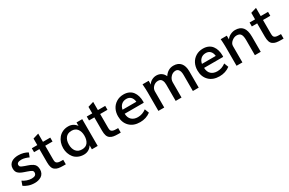

<svg xmlns="http://www.w3.org/2000/svg" viewBox="138 -1876 4679 3109"><g transform="rotate(-30 2477.5 -322.0)"><path d="M239.3 11.2Q173.8 11.2 121.1 -7.8Q67.4 -27.3 38.1 -50.8L66.4 -130.9Q96.2 -108.4 141.6 -92.3Q187 -76.2 230.5 -76.2Q317.4 -76.2 317.4 -140.1Q317.4 -164.6 299.3 -177.7Q280.8 -191.9 222.7 -211.4L175.8 -227.5Q159.2 -233.4 146 -238.5Q132.8 -243.7 121.6 -249Q110.4 -254.4 100.6 -260.7Q90.8 -267.1 80.6 -275.4Q60.1 -291.5 50.8 -314.9Q41.5 -338.4 41.5 -370.6Q41.5 -408.7 56.9 -435.8Q72.3 -462.9 97.9 -480Q123.5 -497.1 156.2 -504.9Q189 -512.7 224.1 -512.7Q275.4 -512.7 321 -500Q366.7 -487.3 398.9 -466.3L369.6 -390.1Q344.2 -403.8 305.7 -415Q267.6 -426.3 234.9 -426.3Q148.4 -426.3 148.4 -374.5Q148.4 -351.1 163.6 -339.4Q179.2 -327.6 231.4 -309.1Q232.4 -308.6 238.3 -306.6Q244.1 -304.7 255.4 -300.8L280.8 -292Q294.9 -287.1 306.4 -282.5Q317.9 -277.8 327.1 -273.9Q344.7 -266.1 364.3 -253.4Q377.9 -244.1 388.2 -233.4Q398.4 -222.7 405 -209.2Q411.6 -195.8 415 -179Q418.5 -162.1 419.4 -140.6Q419.4 -99.1 403.6 -68.8Q387.7 -38.6 360.8 -21.5Q307.6 11.2 239.3 11.2Z M821.3 -0.5H774.4Q721.7 -0.5 686 -7.3Q651.9 -13.7 624.5 -33.2Q597.7 -52.2 585.7 -87.9Q573.7 -123.5 573.7 -179.7V-427.7H474.1V-501H576.7V-623L682.6 -654.8V-501H819.3V-427.7H682.6V-173.3Q682.6 -142.6 688 -125.7Q693.4 -108.9 710.4 -99.1Q718.8 -94.2 729 -91.1Q739.3 -87.9 751.5 -86.9Q763.7 -85.9 780.8 -85.2Q797.9 -84.5 821.3 -84.5Z M1171.9 -77.6Q1243.7 -77.6 1278.8 -125Q1314 -172.4 1314 -252.4Q1314 -330.1 1277.3 -377.9Q1241.7 -425.3 1170.4 -425.3Q1098.1 -425.3 1060.5 -377.4Q1023.4 -330.1 1023.4 -251.5Q1023.4 -173.8 1060.5 -126Q1097.7 -77.6 1171.9 -77.6ZM1156.7 11.2Q1098.1 11.2 1050.8 -10.5Q1003.4 -32.2 974.1 -68.8Q944.8 -105.5 929.4 -151.1Q914.1 -196.8 914.1 -247.1Q914.1 -300.3 930.2 -347.9Q946.3 -395.5 977.1 -432.6Q1007.8 -469.7 1054.4 -491.7Q1101.1 -513.7 1158.7 -513.7Q1209 -513.7 1247.8 -492.4Q1286.6 -471.2 1310.1 -435.5V-501H1417V0H1308.1V-75.2Q1285.6 -35.6 1246.3 -12.2Q1207 11.2 1156.7 11.2Z M1848.6 -0.5H1801.8Q1749 -0.5 1713.4 -7.3Q1679.2 -13.7 1651.9 -33.2Q1625 -52.2 1613 -87.9Q1601.1 -123.5 1601.1 -179.7V-427.7H1501.5V-501H1604V-623L1710 -654.8V-501H1846.7V-427.7H1710V-173.3Q1710 -142.6 1715.3 -125.7Q1720.7 -108.9 1737.8 -99.1Q1746.1 -94.2 1756.3 -91.1Q1766.6 -87.9 1778.8 -86.9Q1791 -85.9 1808.1 -85.2Q1825.2 -84.5 1848.6 -84.5Z M2058.1 -306.6H2316.9Q2310.5 -365.7 2279.3 -397Q2248 -428.2 2198.2 -428.2Q2142.6 -428.2 2106 -396.2Q2069.3 -364.3 2058.1 -306.6ZM2208 11.2Q2085 11.2 2013.2 -60.5Q1941.4 -132.3 1941.4 -250Q1941.4 -323.2 1971.2 -382.3Q2001 -441.4 2059.1 -477.5Q2117.2 -513.7 2193.4 -513.7Q2249.5 -513.7 2292.5 -493.9Q2335.4 -474.1 2361.8 -438.5Q2388.2 -403.3 2401.4 -357.4Q2414.6 -311.5 2414.6 -255.4Q2414.6 -250 2413.8 -244.6Q2413.1 -239.3 2412.1 -232.9H2055.7Q2058.6 -155.8 2102.1 -116.7Q2145.5 -77.6 2216.3 -77.6Q2302.2 -77.6 2373.5 -132.3L2404.3 -52.2Q2320.3 11.2 2208 11.2Z M2551.8 0V-348.6Q2551.8 -380.9 2550.3 -410.2Q2548.8 -439.5 2546.9 -464.6Q2544.9 -489.7 2544.4 -501H2659.2V-429.7Q2677.7 -467.3 2718.8 -490.2Q2760.3 -513.7 2807.1 -513.7Q2832 -513.7 2854.5 -507.3Q2877 -501 2896.5 -488.5Q2916 -476.1 2931.4 -457.5Q2946.8 -439 2957 -415Q2986.3 -460.9 3029.1 -487.3Q3071.8 -513.7 3127.4 -513.7Q3171.4 -513.7 3204.8 -499.5Q3238.3 -485.4 3260.5 -458.7Q3282.7 -432.1 3294.2 -393.8Q3305.7 -355.5 3305.7 -307.1V0H3196.3V-298.8Q3196.3 -316.4 3194.6 -331.8Q3192.9 -347.2 3189.5 -360.8Q3182.6 -388.7 3164.1 -407Q3145.5 -425.3 3117.2 -425.3Q3062 -425.3 3023.4 -382.3Q2984.4 -339.4 2984.4 -284.7V0H2875V-307.1Q2875 -330.6 2871.1 -349.6Q2867.2 -368.7 2857.9 -386.7Q2849.1 -404.8 2831.8 -415Q2814.5 -425.3 2789.6 -425.3Q2735.8 -425.3 2698.2 -387.7Q2661.1 -350.6 2661.1 -301.3V0Z M3543 -306.6H3801.8Q3795.4 -365.7 3764.2 -397Q3732.9 -428.2 3683.1 -428.2Q3627.4 -428.2 3590.8 -396.2Q3554.2 -364.3 3543 -306.6ZM3692.9 11.2Q3569.8 11.2 3498 -60.5Q3426.3 -132.3 3426.3 -250Q3426.3 -323.2 3456.1 -382.3Q3485.8 -441.4 3543.9 -477.5Q3602.1 -513.7 3678.2 -513.7Q3734.4 -513.7 3777.3 -493.9Q3820.3 -474.1 3846.7 -438.5Q3873 -403.3 3886.2 -357.4Q3899.4 -311.5 3899.4 -255.4Q3899.4 -250 3898.7 -244.6Q3897.9 -239.3 3897 -232.9H3540.5Q3543.5 -155.8 3586.9 -116.7Q3630.4 -77.6 3701.2 -77.6Q3787.1 -77.6 3858.4 -132.3L3889.2 -52.2Q3805.2 11.2 3692.9 11.2Z M4013.2 0V-330.6Q4013.2 -353.5 4012.7 -375.2Q4012.2 -397 4011.2 -418.5Q4010.3 -439.9 4009.3 -455.6Q4008.3 -471.2 4007.3 -481L4005.4 -501H4120.1V-430.2Q4145.5 -470.2 4190.4 -491.7Q4234.9 -513.7 4279.8 -513.7Q4372.6 -513.7 4418.9 -458Q4465.3 -402.3 4465.3 -280.8V0H4356V-284.2Q4356 -358.4 4334 -391.6Q4312.5 -425.3 4257.8 -425.3Q4210.4 -425.3 4166.5 -388.7Q4122.6 -352.5 4122.6 -305.7V0Z M4893.1 -0.5H4846.2Q4793.5 -0.5 4757.8 -7.3Q4723.6 -13.7 4696.3 -33.2Q4669.4 -52.2 4657.5 -87.9Q4645.5 -123.5 4645.5 -179.7V-427.7H4545.9V-501H4648.4V-623L4754.4 -654.8V-501H4891.1V-427.7H4754.4V-173.3Q4754.4 -142.6 4759.8 -125.7Q4765.1 -108.9 4782.2 -99.1Q4790.5 -94.2 4800.8 -91.1Q4811 -87.9 4823.2 -86.9Q4835.4 -85.9 4852.5 -85.2Q4869.6 -84.5 4893.1 -84.5Z"/></g></svg>

Font: Ride Light
Style: Bold
Weight: 600
Version: Version 3.000